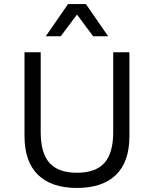

<svg xmlns="http://www.w3.org/2000/svg" viewBox="-20 -918 760 948"><path d="M101 0ZM619 -246Q619 -119 552.5 -54.5Q486 10 360 10Q234 10 167.5 -55Q101 -120 101 -246V-660H181V-266Q181 -162 224.5 -113.5Q268 -65 360 -65Q452 -65 495.5 -113.5Q539 -162 539 -266V-660H619ZM440 -739 360 -846 280 -739H206L316 -898H404L514 -739Z"/></svg>

Font: Work Sans
Style: Regular
Weight: 400
Designer: Wei Huang
Foundry: Wei Huang
Version: Version 1.500; ttfautohint (v1.6)